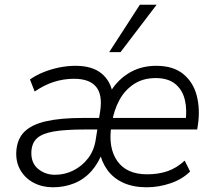

<svg xmlns="http://www.w3.org/2000/svg" viewBox="-20 -786 908 814"><path d="M204 8Q160 8 124 -10.5Q88 -29 67.5 -63Q47 -97 49 -142Q52 -196 83 -227Q114 -258 175.5 -272Q237 -286 331 -286H413L405 -237H339Q256 -237 207.5 -228.5Q159 -220 137 -200Q115 -180 113 -143Q111 -95 141.5 -70Q172 -45 213 -45Q255 -45 291.5 -63.5Q328 -82 353.5 -115Q379 -148 386 -195L405 -317Q415 -385 387 -418.5Q359 -452 294 -452Q250 -452 209 -439Q168 -426 127 -398L107 -449Q132 -467 164.5 -480Q197 -493 231.5 -500Q266 -507 300 -507Q371 -507 410.5 -474.5Q450 -442 459 -384H441Q470 -440 522 -473.5Q574 -507 642 -507Q714 -507 756.5 -472.5Q799 -438 814 -381Q829 -324 819 -256L816 -237H433L440 -286H786L766 -267Q774 -321 763.5 -363.5Q753 -406 722.5 -430.5Q692 -455 640 -455Q586 -455 547 -429Q508 -403 485.5 -360.5Q463 -318 455 -268L452 -251Q438 -159 477.5 -103Q517 -47 604 -47Q651 -47 689.5 -60Q728 -73 763 -105L786 -59Q753 -26 703 -9Q653 8 602 8Q545 8 503 -11Q461 -30 435.5 -65Q410 -100 401 -147H417Q399 -96 368 -61Q337 -26 295 -9Q253 8 204 8ZM443 -565 573 -766H644L491 -565Z"/></svg>

Font: Nunitoga
Style: Light Italic
Weight: 300
Italic angle: -9°
Designer: Vernon Adams
Foundry: Vernon Adams
Version: Version 1.0